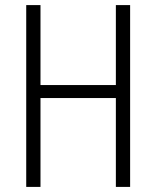

<svg xmlns="http://www.w3.org/2000/svg" viewBox="-20 -734 614 754"><path d="M491 0V-714H435V-400H139V-714H83V0H139V-349H435V0Z"/></svg>

Font: Noto Sans Myanmar Condensed Light
Style: Regular
Weight: 300
Width: 3
Designer: Monotype Design Team
Foundry: Monotype Imaging Inc.
Version: Version 2.107